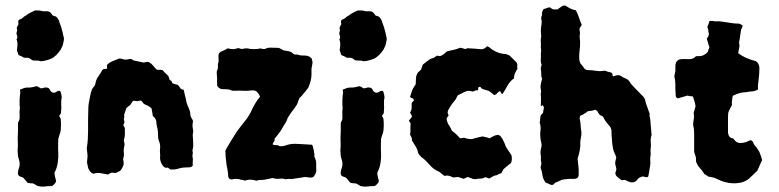

<svg xmlns="http://www.w3.org/2000/svg" viewBox="-20 -668 2901 715"><path d="M216 -534Q219 -527 218 -519.5Q217 -512 215 -505Q214 -499 211 -493.5Q208 -488 206 -483Q202 -477 197.5 -472Q193 -467 189 -462Q186 -461 184 -458.5Q182 -456 179 -454Q172 -449 157 -444.5Q142 -440 133 -440Q128 -440 125 -442Q119 -442 113 -442.5Q107 -443 102 -443Q99 -445 95.5 -447Q92 -449 90 -451Q85 -453 79.5 -453Q74 -453 69 -453Q65 -456 59.5 -458.5Q54 -461 49 -463L43 -481Q44 -489 45 -498.5Q46 -508 43 -518Q40 -520 43 -523Q46 -530 43 -537Q40 -544 43 -551Q44 -553 44 -557Q41 -563 44 -568.5Q47 -574 49 -578Q48 -581 48 -584.5Q48 -588 48 -590Q49 -591 49.5 -592.5Q50 -594 52 -595Q60 -597 65.5 -602.5Q71 -608 78 -611Q85 -617 93.5 -621Q102 -625 110 -629Q118 -629 124 -629Q130 -629 136 -627Q139 -626 143 -626Q147 -626 151 -626Q165 -628 173 -615Q175 -610 180 -609Q185 -608 189 -606Q199 -597 202 -583Q204 -577 206.5 -571Q209 -565 210 -559Q212 -553 213.5 -546.5Q215 -540 216 -534ZM210 -304Q208 -298 208 -290.5Q208 -283 208 -275Q209 -268 208 -260.5Q207 -253 207 -246L200 -236Q205 -231 206 -225Q207 -219 207 -212Q207 -205 207 -197.5Q207 -190 206 -182Q205 -175 202 -167Q199 -159 197 -150Q197 -140 196.5 -126.5Q196 -113 197 -100Q198 -81 195 -61.5Q192 -42 183 -25Q183 -17 185 -9.5Q187 -2 189 6Q189 7 188 8.5Q187 10 187 12Q182 19 175 24Q174 24 173 25H169Q158 25 146.5 26.5Q135 28 121 25Q117 23 112.5 20Q108 17 103 15Q99 15 93.5 14.5Q88 14 83 13Q75 4 67 -6Q64 -8 60 -9Q56 -10 52 -12Q45 -17 47 -28Q49 -39 52 -47Q55 -60 51 -72L47 -86Q47 -94 46 -101Q45 -108 46 -115Q47 -125 46.5 -134Q46 -143 46 -153Q47 -167 47 -180.5Q47 -194 47 -207Q47 -212 48 -213Q53 -221 53 -228.5Q53 -236 53 -244Q52 -252 53.5 -260.5Q55 -269 53 -276Q53 -285 53 -293.5Q53 -302 54 -311Q55 -316 55.5 -321.5Q56 -327 54 -334Q63 -338 69.5 -340Q76 -342 82 -342Q86 -342 90.5 -342Q95 -342 99 -343Q109 -345 116 -347Q121 -346 124.5 -343.5Q128 -341 132 -339Q139 -339 146 -342Q153 -343 158.5 -341Q164 -339 167 -331Q168 -330 168.5 -329Q169 -328 170 -327L177 -323Q184 -322 189 -325.5Q194 -329 199 -330Q205 -330 206 -325Q209 -318 210 -304Z M699 -147Q699 -139 699.5 -130.5Q700 -122 698 -114Q696 -109 697 -105Q699 -100 697.5 -94.5Q696 -89 697 -84Q699 -77 698 -68.5Q697 -60 698 -52Q694 -45 685 -45Q675 -45 663.5 -44Q652 -43 641 -39Q635 -37 628 -37Q621 -37 614 -37Q608 -41 605 -44Q593 -40 585 -53Q581 -59 578.5 -66Q576 -73 576 -81Q577 -89 576 -97Q575 -105 576 -114Q578 -129 572 -143Q571 -146 570 -149Q569 -152 569 -155Q569 -166 568 -177.5Q567 -189 564 -199Q563 -204 562.5 -208.5Q562 -213 562 -217Q559 -229 549 -236Q548 -244 547 -250.5Q546 -257 544 -265Q542 -267 536 -271Q532 -274 526.5 -276Q521 -278 516 -281Q514 -283 511.5 -286.5Q509 -290 506 -293H500Q496 -292 493 -291.5Q490 -291 485 -292Q483 -293 480 -292.5Q477 -292 475 -292Q470 -285 465 -277Q461 -274 457.5 -271.5Q454 -269 452 -267Q449 -264 449 -261L442 -240Q444 -234 442 -228.5Q440 -223 443 -217Q444 -214 443 -211Q442 -208 441 -206Q438 -202 440 -200Q442 -198 443 -195Q444 -194 445 -191Q445 -179 445 -168Q445 -157 441 -146Q442 -142 442.5 -138.5Q443 -135 444 -130Q443 -124 441.5 -116.5Q440 -109 441 -101Q442 -96 441.5 -90Q441 -84 439 -78Q438 -75 439 -72Q442 -60 439 -51Q436 -42 428 -32Q427 -31 424 -30Q421 -29 419 -28Q417 -26 415 -25.5Q413 -25 411 -24Q407 -24 403 -24.5Q399 -25 396 -25Q392 -24 389.5 -22.5Q387 -21 382 -18Q369 -20 355.5 -23Q342 -26 329 -21Q323 -22 319 -26Q315 -30 312 -35Q308 -41 307 -48.5Q306 -56 304 -63Q306 -80 306 -86.5Q306 -93 303 -116Q306 -132 307 -148.5Q308 -165 308 -181Q308 -202 308 -224Q308 -246 309 -268Q309 -274 310 -280Q311 -286 312 -291Q314 -302 316 -312Q318 -322 321 -331Q323 -338 328 -343Q333 -348 335 -355Q337 -369 343.5 -379.5Q350 -390 357 -400Q362 -414 375 -411Q377 -411 377 -412Q380 -415 378.5 -420Q377 -425 381 -429Q390 -437 402 -441.5Q414 -446 424 -450Q433 -450 436 -448Q449 -444 461 -448Q470 -450 477 -443Q487 -441 496 -439Q505 -437 515 -435Q519 -436 523 -436.5Q527 -437 531 -438Q541 -434 547.5 -426.5Q554 -419 561 -411Q566 -407 572 -408Q578 -409 585 -407Q590 -402 595.5 -396Q601 -390 607 -385Q608 -381 609.5 -377.5Q611 -374 612 -370Q617 -369 619 -365Q621 -361 622 -358Q632 -354 642 -352Q647 -347 651 -340.5Q655 -334 664 -334Q666 -324 668 -316Q670 -308 672 -300Q674 -285 679 -274Q683 -266 686 -257.5Q689 -249 689 -239Q690 -233 693.5 -228Q697 -223 699 -217Q698 -213 697.5 -209Q697 -205 697 -200Q697 -196 697.5 -193Q698 -190 699 -185Q699 -183 699.5 -179.5Q700 -176 699 -174Q697 -167 698 -160Q699 -153 699 -147Z M1158 -32Q1157 -25 1154 -19.5Q1151 -14 1147 -9Q1143 -7 1140 -7Q1136 -7 1132 -7Q1128 -7 1125 -8Q1114 -10 1105 -7Q1097 -6 1088 -4.5Q1079 -3 1071 -2Q1067 -1 1064 -1.5Q1061 -2 1056 -2Q1053 -1 1050.5 -1.5Q1048 -2 1044 0Q1041 -2 1037.5 -2Q1034 -2 1032 -3Q1016 -2 1011 -2Q1006 -2 995 -5Q988 -3 980.5 -2Q973 -1 966 1Q962 2 958 2Q954 2 950 2Q943 2 935 5Q929 3 923 2Q917 1 910 1Q906 1 901 2Q896 3 891 5Q889 3 885 2.5Q881 2 876 1Q872 -1 867.5 -1Q863 -1 858 -2Q856 -2 852.5 -1.5Q849 -1 845 0Q833 2 830 -10Q830 -14 829.5 -16.5Q829 -19 829 -22Q829 -27 827 -37Q827 -40 826 -43.5Q825 -47 824 -51Q823 -60 822 -69.5Q821 -79 820 -87Q820 -92 820 -96.5Q820 -101 819 -106Q821 -111 823.5 -115Q826 -119 828 -123Q836 -136 844 -149.5Q852 -163 860 -175Q866 -184 873.5 -193.5Q881 -203 888 -212Q909 -236 921 -266Q927 -277 933 -287Q939 -297 948 -307V-309Q946 -314 942.5 -319Q939 -324 935 -328Q925 -333 914 -331Q900 -329 884.5 -330Q869 -331 855 -330Q852 -330 848.5 -330Q845 -330 843 -331Q835 -335 826 -335.5Q817 -336 809 -336Q799 -336 791 -345Q788 -350 788.5 -355Q789 -360 788 -365Q788 -369 788.5 -373.5Q789 -378 788 -382Q788 -387 787.5 -391.5Q787 -396 787 -401Q788 -404 789 -406.5Q790 -409 791 -412Q792 -417 791.5 -421.5Q791 -426 792 -431Q794 -436 794 -440Q794 -444 794 -448Q794 -453 793.5 -458.5Q793 -464 796 -470Q798 -471 799.5 -473Q801 -475 804 -476Q810 -479 816 -481.5Q822 -484 828 -488Q839 -485 848 -485Q853 -485 858 -486.5Q863 -488 868 -489Q872 -488 876 -486.5Q880 -485 884 -486Q892 -488 898 -488Q904 -488 910 -486Q918 -485 926.5 -485Q935 -485 942 -486Q949 -489 956 -486Q959 -486 962 -485.5Q965 -485 967 -486Q978 -491 988 -490.5Q998 -490 1008 -490Q1010 -490 1013.5 -490Q1017 -490 1020 -489Q1024 -487 1028.5 -484.5Q1033 -482 1037 -480Q1042 -479 1048 -478.5Q1054 -478 1059 -476Q1064 -475 1068.5 -471Q1073 -467 1077 -465H1088Q1095 -462 1102 -461.5Q1109 -461 1117 -461Q1130 -461 1140 -451Q1142 -447 1142.5 -443Q1143 -439 1144 -435Q1143 -429 1142 -423.5Q1141 -418 1140 -412V-392Q1140 -369 1129 -344Q1128 -340 1125.5 -338Q1123 -336 1121 -332L1101 -308Q1097 -306 1095 -302Q1093 -298 1091 -293Q1089 -283 1083 -274Q1077 -265 1070 -256Q1066 -252 1063.5 -247.5Q1061 -243 1057 -238Q1055 -234 1053 -231.5Q1051 -229 1050 -225Q1048 -218 1044 -212Q1040 -206 1036 -199Q1032 -193 1029 -187Q1026 -181 1021 -175Q1017 -169 1012.5 -163.5Q1008 -158 1002 -151Q1005 -147 1000 -140.5Q995 -134 996 -130Q998 -127 1007.5 -127.5Q1017 -128 1020 -124Q1035 -122 1048 -128Q1067 -134 1090 -132Q1104 -131 1116.5 -130.5Q1129 -130 1142 -129Q1143 -127 1143.5 -126Q1144 -125 1145 -123Q1147 -116 1148.5 -108Q1150 -100 1151 -92Q1151 -91 1150.5 -88.5Q1150 -86 1151 -84Q1158 -71 1157.5 -57.5Q1157 -44 1158 -32Z M1418 -534Q1421 -527 1420 -519.5Q1419 -512 1417 -505Q1416 -499 1413 -493.5Q1410 -488 1408 -483Q1404 -477 1399.5 -472Q1395 -467 1391 -462Q1388 -461 1386 -458.5Q1384 -456 1381 -454Q1374 -449 1359 -444.5Q1344 -440 1335 -440Q1330 -440 1327 -442Q1321 -442 1315 -442.5Q1309 -443 1304 -443Q1301 -445 1297.5 -447Q1294 -449 1292 -451Q1287 -453 1281.5 -453Q1276 -453 1271 -453Q1267 -456 1261.5 -458.5Q1256 -461 1251 -463L1245 -481Q1246 -489 1247 -498.5Q1248 -508 1245 -518Q1242 -520 1245 -523Q1248 -530 1245 -537Q1242 -544 1245 -551Q1246 -553 1246 -557Q1243 -563 1246 -568.5Q1249 -574 1251 -578Q1250 -581 1250 -584.5Q1250 -588 1250 -590Q1251 -591 1251.5 -592.5Q1252 -594 1254 -595Q1262 -597 1267.5 -602.5Q1273 -608 1280 -611Q1287 -617 1295.5 -621Q1304 -625 1312 -629Q1320 -629 1326 -629Q1332 -629 1338 -627Q1341 -626 1345 -626Q1349 -626 1353 -626Q1367 -628 1375 -615Q1377 -610 1382 -609Q1387 -608 1391 -606Q1401 -597 1404 -583Q1406 -577 1408.5 -571Q1411 -565 1412 -559Q1414 -553 1415.5 -546.5Q1417 -540 1418 -534ZM1412 -304Q1410 -298 1410 -290.5Q1410 -283 1410 -275Q1411 -268 1410 -260.5Q1409 -253 1409 -246L1402 -236Q1407 -231 1408 -225Q1409 -219 1409 -212Q1409 -205 1409 -197.5Q1409 -190 1408 -182Q1407 -175 1404 -167Q1401 -159 1399 -150Q1399 -140 1398.5 -126.5Q1398 -113 1399 -100Q1400 -81 1397 -61.5Q1394 -42 1385 -25Q1385 -17 1387 -9.5Q1389 -2 1391 6Q1391 7 1390 8.5Q1389 10 1389 12Q1384 19 1377 24Q1376 24 1375 25H1371Q1360 25 1348.5 26.5Q1337 28 1323 25Q1319 23 1314.5 20Q1310 17 1305 15Q1301 15 1295.5 14.5Q1290 14 1285 13Q1277 4 1269 -6Q1266 -8 1262 -9Q1258 -10 1254 -12Q1247 -17 1249 -28Q1251 -39 1254 -47Q1257 -60 1253 -72L1249 -86Q1249 -94 1248 -101Q1247 -108 1248 -115Q1249 -125 1248.5 -134Q1248 -143 1248 -153Q1249 -167 1249 -180.5Q1249 -194 1249 -207Q1249 -212 1250 -213Q1255 -221 1255 -228.5Q1255 -236 1255 -244Q1254 -252 1255.5 -260.5Q1257 -269 1255 -276Q1255 -285 1255 -293.5Q1255 -302 1256 -311Q1257 -316 1257.5 -321.5Q1258 -327 1256 -334Q1265 -338 1271.5 -340Q1278 -342 1284 -342Q1288 -342 1292.5 -342Q1297 -342 1301 -343Q1311 -345 1318 -347Q1323 -346 1326.5 -343.5Q1330 -341 1334 -339Q1341 -339 1348 -342Q1355 -343 1360.5 -341Q1366 -339 1369 -331Q1370 -330 1370.5 -329Q1371 -328 1372 -327L1379 -323Q1386 -322 1391 -325.5Q1396 -329 1401 -330Q1407 -330 1408 -325Q1411 -318 1412 -304Z M1907 -412Q1902 -404 1898 -395.5Q1894 -387 1894 -376Q1886 -371 1879.5 -363Q1873 -355 1868 -346Q1864 -339 1860.5 -332.5Q1857 -326 1852 -319Q1851 -317 1848.5 -319Q1846 -321 1845 -324Q1845 -328 1841 -328Q1838 -328 1836 -325Q1834 -324 1832 -321.5Q1830 -319 1828 -317Q1827 -316 1824.5 -315.5Q1822 -315 1820 -314Q1816 -318 1811 -321.5Q1806 -325 1801 -329Q1795 -331 1789 -333Q1783 -335 1778 -336Q1774 -338 1775 -338Q1772 -340 1770 -343Q1768 -346 1763 -344Q1760 -341 1760.5 -338.5Q1761 -336 1760 -332Q1753 -332 1750 -331Q1748 -330 1746 -329Q1744 -328 1741 -327Q1738 -328 1734 -328.5Q1730 -329 1725 -330Q1716 -329 1707.5 -324.5Q1699 -320 1691 -316Q1685 -315 1682 -308Q1678 -298 1670 -289Q1662 -280 1656 -270Q1655 -268 1653 -264.5Q1651 -261 1649 -258Q1648 -255 1647.5 -252.5Q1647 -250 1647 -247Q1649 -241 1651 -239Q1649 -236 1647 -233Q1645 -230 1643 -227Q1644 -224 1644 -221Q1644 -218 1645 -216Q1648 -206 1653 -200Q1656 -196 1658 -191.5Q1660 -187 1663 -181Q1667 -178 1671 -175Q1675 -172 1679 -168Q1683 -164 1686.5 -160.5Q1690 -157 1693 -153Q1697 -154 1700.5 -154Q1704 -154 1709 -155Q1711 -154 1713.5 -153.5Q1716 -153 1718 -152Q1725 -151 1731.5 -150Q1738 -149 1744 -152Q1752 -154 1761 -156.5Q1770 -159 1777 -160Q1784 -159 1790.5 -157Q1797 -155 1804 -153Q1811 -158 1818.5 -161.5Q1826 -165 1835 -166Q1844 -163 1848 -155Q1852 -150 1854.5 -144Q1857 -138 1860 -132Q1862 -125 1865.5 -119Q1869 -113 1873 -107Q1876 -103 1879.5 -98Q1883 -93 1885 -89Q1888 -73 1883 -61Q1876 -56 1869 -50Q1862 -44 1855 -38Q1853 -34 1851 -30.5Q1849 -27 1847 -23Q1843 -22 1839 -20.5Q1835 -19 1831 -16Q1828 -15 1824.5 -14.5Q1821 -14 1817 -12Q1811 -8 1802 -3Q1795 -7 1786 -8Q1779 -3 1770 -3Q1761 -3 1753 -1Q1744 0 1736.5 -3.5Q1729 -7 1721 -9L1707 -2L1686 -9Q1682 -8 1677.5 -8Q1673 -8 1668 -7Q1664 -9 1659 -11Q1654 -13 1649 -14Q1646 -14 1642.5 -14Q1639 -14 1635 -13Q1629 -17 1626 -20Q1622 -23 1618 -26.5Q1614 -30 1609 -31Q1592 -40 1580 -54Q1573 -62 1565.5 -69.5Q1558 -77 1548 -84Q1543 -89 1537 -98Q1535 -111 1528 -122.5Q1521 -134 1514 -145Q1515 -152 1512 -157Q1509 -162 1507 -168Q1509 -176 1508.5 -185.5Q1508 -195 1509 -205Q1510 -210 1503 -217Q1503 -221 1505.5 -222.5Q1508 -224 1509 -227Q1514 -230 1514 -237Q1512 -239 1510.5 -242.5Q1509 -246 1507 -248Q1509 -252 1511 -257Q1513 -262 1513 -266V-284Q1517 -290 1521 -293Q1521 -301 1515.5 -302Q1510 -303 1507 -307Q1514 -330 1516.5 -335.5Q1519 -341 1528 -354Q1529 -365 1529 -376Q1529 -387 1537 -399Q1539 -400 1542 -403Q1545 -406 1548 -409Q1550 -414 1551.5 -418.5Q1553 -423 1554 -427Q1560 -432 1566 -436.5Q1572 -441 1579 -446Q1581 -448 1583.5 -449Q1586 -450 1590 -451Q1595 -452 1599 -455Q1603 -458 1607 -461Q1609 -460 1612 -460Q1615 -460 1618 -459Q1626 -461 1632 -466Q1638 -471 1645 -477Q1657 -480 1669.5 -482.5Q1682 -485 1693 -490Q1700 -490 1706.5 -487Q1713 -484 1720 -488Q1722 -490 1725 -488Q1735 -488 1745.5 -487Q1756 -486 1766 -485Q1781 -483 1790 -492Q1791 -493 1792 -494Q1793 -495 1794 -496Q1796 -495 1798.5 -494Q1801 -493 1802 -492Q1827 -470 1859 -467Q1864 -467 1869 -465Q1874 -463 1878 -461L1899 -440Q1909 -432 1906 -420Q1906 -418 1906.5 -416Q1907 -414 1907 -412Z M2406 -164Q2402 -151 2403.5 -138.5Q2405 -126 2403 -113Q2402 -106 2403 -99Q2404 -92 2402 -84Q2401 -78 2401.5 -71.5Q2402 -65 2402 -59Q2401 -55 2401 -49Q2399 -42 2398.5 -35.5Q2398 -29 2396 -21Q2396 -20 2395.5 -18.5Q2395 -17 2395 -15Q2395 -8 2387 -8Q2386 -9 2382 -9Q2375 -12 2370 -10Q2365 -8 2360 -6Q2357 -3 2354 0Q2351 3 2348 7Q2337 13 2327.5 10.5Q2318 8 2308 2Q2302 2 2299 3H2296Q2295 2 2293 2Q2289 -1 2285.5 -4Q2282 -7 2278 -10Q2270 -18 2272 -26Q2273 -30 2274.5 -33.5Q2276 -37 2275 -41Q2274 -46 2272.5 -51Q2271 -56 2271 -61Q2271 -66 2272.5 -71Q2274 -76 2275 -81Q2273 -89 2269 -97Q2265 -105 2263 -114Q2262 -122 2260.5 -130.5Q2259 -139 2259 -147Q2258 -156 2257.5 -164.5Q2257 -173 2257 -183Q2255 -195 2247 -202Q2240 -210 2235 -217Q2230 -224 2226 -233Q2221 -237 2213 -240Q2212 -242 2211 -244Q2210 -246 2208 -247Q2207 -248 2207 -249.5Q2207 -251 2206 -252L2200 -258Q2196 -260 2192 -258Q2188 -256 2185 -256Q2181 -255 2178 -255Q2175 -255 2170 -254Q2166 -252 2163.5 -249.5Q2161 -247 2156 -245Q2153 -242 2149 -240.5Q2145 -239 2141 -237Q2137 -228 2140 -220Q2142 -210 2142.5 -199Q2143 -188 2145 -177Q2146 -167 2143 -154Q2143 -151 2142 -147.5Q2141 -144 2141 -140Q2142 -124 2139 -108.5Q2136 -93 2131 -77Q2132 -67 2133 -57.5Q2134 -48 2135 -38V-17Q2135 -4 2121 -2H2100Q2090 -1 2080.5 0Q2071 1 2063 6Q2059 7 2055.5 9Q2052 11 2047 13L2040 20Q2038 20 2035.5 20.5Q2033 21 2031 20Q2021 15 2012 12Q2002 -1 2000 -16Q1998 -31 1993 -44Q1994 -50 1995.5 -55.5Q1997 -61 1995 -66Q1994 -69 1994 -77Q1994 -80 1994.5 -82.5Q1995 -85 1994 -87Q1991 -106 1996 -120Q1998 -129 1995 -139Q1991 -157 1992 -176Q1995 -192 1991 -208Q1988 -211 1991 -216Q1991 -221 1991.5 -226.5Q1992 -232 1993 -236Q1994 -240 1997 -242.5Q2000 -245 2002 -247L2005 -265Q2007 -268 2002 -275Q2001 -277 1999 -275.5Q1997 -274 1995 -273L1994 -274Q1994 -285 1994.5 -294.5Q1995 -304 1994 -314Q1993 -318 1994 -321Q1995 -324 1995 -328Q1995 -331 1994 -335Q1993 -339 1993 -343Q1993 -345 1993 -348Q1993 -351 1994 -354Q1995 -359 1996 -364Q1997 -369 1999 -375Q1995 -383 1995.5 -392Q1996 -401 1994 -411Q1993 -414 1994.5 -418Q1996 -422 1997 -427Q1993 -436 1994 -447.5Q1995 -459 1994 -470Q1996 -476 1995 -481.5Q1994 -487 1994 -493Q1995 -503 1994 -512Q1993 -521 1995 -530Q1996 -533 1995.5 -535Q1995 -537 1995 -539Q1993 -558 1996 -574Q1997 -577 1997 -582Q1997 -587 1997 -591Q1996 -595 1995.5 -598Q1995 -601 1996 -605Q1999 -611 1998.5 -617.5Q1998 -624 2002 -630Q2002 -630 2002.5 -631Q2003 -632 2003 -633L2005 -634Q2005 -635 2008 -635Q2013 -637 2017.5 -638.5Q2022 -640 2027 -641Q2030 -639 2033 -637Q2036 -635 2040 -633H2056Q2058 -635 2060 -636Q2062 -637 2063 -638L2073 -645Q2077 -647 2081.5 -647.5Q2086 -648 2089 -645Q2098 -639 2106.5 -635Q2115 -631 2124 -630Q2129 -622 2131.5 -615Q2134 -608 2137 -600Q2140 -590 2146 -577Q2146 -572 2142.5 -569Q2139 -566 2138 -560Q2138 -558 2138.5 -554Q2139 -550 2140 -545Q2140 -541 2139 -537Q2138 -533 2139 -528Q2141 -512 2140 -496Q2139 -480 2137 -465V-451Q2137 -441 2142 -431Q2146 -427 2149.5 -422.5Q2153 -418 2156 -413Q2162 -407 2169 -407Q2183 -407 2197.5 -404.5Q2212 -402 2226 -404Q2229 -405 2231 -404.5Q2233 -404 2236 -404Q2239 -402 2243.5 -401Q2248 -400 2252 -399Q2263 -397 2261 -386Q2261 -386 2262 -385.5Q2263 -385 2264 -384Q2266 -385 2268 -385Q2270 -385 2271 -386Q2284 -391 2294 -384Q2300 -379 2308 -376.5Q2316 -374 2323 -366Q2330 -354 2341 -343.5Q2352 -333 2363 -321Q2365 -318 2368 -315.5Q2371 -313 2373 -311Q2382 -302 2383 -293Q2386 -279 2390 -271Q2393 -260 2399 -246V-236Q2400 -232 2401 -227.5Q2402 -223 2402 -218Q2403 -206 2404 -194Q2405 -182 2406 -170Q2406 -169 2406.5 -167.5Q2407 -166 2406 -164Z M2818 -72Q2813 -62 2809 -52Q2805 -42 2800 -32L2779 -12Q2760 9 2734 13Q2721 15 2707.5 14.5Q2694 14 2680 10Q2672 8 2663.5 4.5Q2655 1 2647 -3Q2641 -6 2634 -7.5Q2627 -9 2619 -10Q2616 -12 2612 -14.5Q2608 -17 2603 -20Q2596 -32 2586.5 -42Q2577 -52 2572 -67Q2572 -79 2571 -83.5Q2570 -88 2565 -102V-168Q2565 -176 2564.5 -183.5Q2564 -191 2562 -198Q2561 -205 2561.5 -210Q2562 -215 2563 -222Q2566 -234 2563 -247Q2566 -259 2570 -271Q2570 -277 2567 -288Q2564 -299 2560 -309Q2555 -309 2550 -310Q2545 -311 2539 -312Q2533 -310 2526.5 -308Q2520 -306 2512 -304Q2509 -302 2503 -302Q2502 -302 2499.5 -304.5Q2497 -307 2497 -308Q2496 -311 2496 -314Q2496 -317 2496 -320Q2495 -328 2495 -337Q2495 -346 2495 -354Q2495 -362 2494 -369.5Q2493 -377 2491 -384Q2492 -389 2493 -393.5Q2494 -398 2495 -402V-421Q2495 -429 2497.5 -435Q2500 -441 2508 -446Q2514 -448 2521.5 -448Q2529 -448 2538 -448Q2546 -447 2554.5 -448.5Q2563 -450 2570 -457Q2572 -459 2575.5 -459Q2579 -459 2581 -459Q2601 -458 2616 -475Q2617 -481 2622 -492Q2619 -499 2617 -507.5Q2615 -516 2612 -524Q2614 -527 2616 -530Q2618 -533 2619 -537Q2621 -542 2619 -546.5Q2617 -551 2618 -554Q2616 -559 2616 -561Q2616 -563 2614 -568Q2615 -570 2616 -572.5Q2617 -575 2618 -577Q2619 -581 2620 -583.5Q2621 -586 2622 -590H2633Q2638 -589 2643.5 -588.5Q2649 -588 2654 -589Q2656 -589 2659 -588.5Q2662 -588 2665 -588Q2682 -586 2698.5 -583Q2715 -580 2731 -580Q2733 -580 2735.5 -579Q2738 -578 2739 -577Q2743 -575 2746 -572Q2745 -568 2743 -564.5Q2741 -561 2740 -558Q2739 -554 2738.5 -549Q2738 -544 2737 -539Q2736 -532 2735 -525Q2734 -518 2732 -509Q2733 -508 2733 -504Q2733 -500 2734 -497Q2733 -490 2731.5 -484Q2730 -478 2729 -470Q2742 -460 2757.5 -453Q2773 -446 2795 -440Q2806 -433 2808 -417Q2808 -394 2805 -371Q2804 -362 2803 -353Q2802 -344 2803 -335Q2790 -327 2772 -327Q2769 -327 2766 -326Q2763 -325 2761 -325Q2745 -324 2736.5 -322Q2728 -320 2710 -312Q2707 -308 2707 -301Q2706 -295 2705.5 -289Q2705 -283 2706 -276Q2706 -276 2706 -275.5Q2706 -275 2704 -274Q2698 -262 2695 -256Q2692 -250 2691.5 -244Q2691 -238 2691 -224V-176Q2691 -171 2692 -170Q2693 -161 2701 -155Q2705 -154 2708.5 -153Q2712 -152 2714 -148Q2723 -136 2734.5 -135.5Q2746 -135 2759 -139Q2763 -141 2767 -143Q2771 -145 2775 -146Q2783 -144 2785 -137Q2787 -130 2792 -125Q2797 -120 2800.5 -114Q2804 -108 2808 -102Q2810 -96 2813 -88.5Q2816 -81 2818 -72Z"/></svg>

Font: Darumadrop One
Style: Regular
Weight: 400
Version: Version 1.000